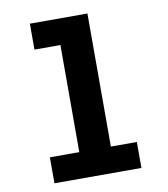

<svg xmlns="http://www.w3.org/2000/svg" viewBox="-82 -805 765 874"><g transform="rotate(-10 300.0 -367.5)"><path d="M99 0V-120H235V-615H115V-735H381V-120H501V0Z"/></g></svg>

Font: Iosevka Curly Slab HvEx
Style: Regular
Weight: 900
Width: 7
Monospace: yes
Designer: Belleve Invis
Foundry: Belleve Invis
Version: Version 11.1.0; ttfautohint (v1.8.3)